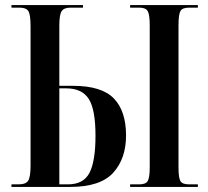

<svg xmlns="http://www.w3.org/2000/svg" viewBox="-20 -734 816 754"><path d="M25 0H256Q374 0 424.5 -55.5Q475 -111 475 -202Q475 -298 427 -347.5Q379 -397 266 -397H213V-634Q213 -676 222 -690Q231 -704 257 -704H306V-714H25V-704H57Q82 -704 91 -691Q100 -678 100 -631V-84Q100 -40 91 -25Q82 -10 53 -10H25ZM491 0H757V-10H722Q696 -10 688.5 -23Q681 -36 681 -77V-634Q681 -677 688.5 -690.5Q696 -704 722 -704H757V-714H491V-704H527Q552 -704 560 -690.5Q568 -677 568 -634V-77Q568 -36 560 -23Q552 -10 527 -10H491ZM213 -10V-387H240Q302 -387 328.5 -345.5Q355 -304 355 -201Q355 -101 331.5 -55.5Q308 -10 247 -10Z"/></svg>

Font: Noto Serif Display Condensed Semi
Style: Regular
Weight: 600
Width: 3
Designer: Monotype Design Team
Foundry: Monotype Imaging Inc.
Version: Version 1.900